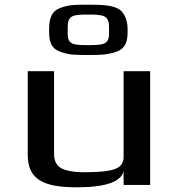

<svg xmlns="http://www.w3.org/2000/svg" viewBox="-20 -787 756 817"><path d="M308 10C428 10 495 -13 506 -59V0H619V-484H506V-119C506 -94 494 -77 470 -68C446 -59 403 -54 340 -54C312 -54 288 -56 269 -61C226 -70 210 -93 210 -134V-484H98V-129C98 -23 164 10 308 10ZM523 -663C523 -697 512 -726 493 -743C465 -766 412 -767 355 -767C297 -767 274 -767 236 -753C199 -739 189 -708 189 -663V-651C189 -608 199 -580 236 -567C274 -553 297 -553 355 -553C413 -553 437 -554 476 -567C512 -580 523 -608 523 -651ZM355 -595C292 -595 268 -597 268 -644V-671C268 -722 290 -725 355 -725C420 -725 444 -722 444 -671V-644C444 -597 418 -595 355 -595Z"/></svg>

Font: Gamestation Extended
Style: Regular
Weight: 400
Width: 7
Designer: Jonas Hecksher
Foundry: Jonas Hecksher, Playtypeª, e-types AS
Version: Version 1.003